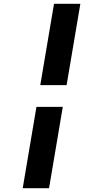

<svg xmlns="http://www.w3.org/2000/svg" viewBox="-20 -843 540 1006"><path d="M191 -397 263 -823H401L329 -397ZM99 143 171 -283H309L237 143Z"/></svg>

Font: iosevka_custom_sans_ss08 Heavy
Style: Italic
Weight: 900
Italic angle: -10°
Designer: Belleve Invis
Foundry: Belleve Invis
Version: Version 10.3.0; ttfautohint (v1.8.3)